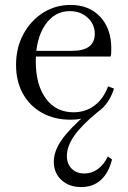

<svg xmlns="http://www.w3.org/2000/svg" viewBox="-20 -474 517 778"><path d="M121 -268H272Q364 -268 364 -337Q364 -376 335 -402.5Q306 -429 263 -429Q201 -429 163 -373Q125 -317 125 -225Q125 -130 166 -74.5Q207 -19 278 -19Q326 -19 362.5 -46Q399 -73 418 -124L442 -115Q432 -84 416 -60.5Q400 -37 377 -21Q313 31 282 74.5Q251 118 251 158Q251 190 270.5 209.5Q290 229 322 229Q352 229 376.5 211Q401 193 417 160L434 172Q420 227 388.5 255.5Q357 284 309 284Q260 284 229 255.5Q198 227 198 181Q198 139 229.5 93.5Q261 48 335 -16L329 1Q306 11 265 11Q200 11 150 -17Q100 -45 72.5 -95Q45 -145 45 -211Q45 -280 74.5 -335Q104 -390 154 -422Q204 -454 266 -454Q341 -454 386 -406Q431 -358 431 -277Q431 -267 430.5 -258.5Q430 -250 428 -245H119Z"/></svg>

Font: Baskervville SC
Style: Regular
Weight: 400
Designer: Alexis Faudot, Rémi Forte, Morgane Pierson, Rafael Ribas, Tanguy Vanlaeys, Rosalie Wagner, Thomas Huot-Marchand
Foundry: ANRT
Version: Version 1.100